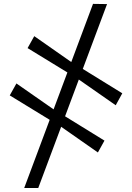

<svg xmlns="http://www.w3.org/2000/svg" viewBox="-20 -784 663 964"><path d="M101.5 160 447 -764.5 517.5 -763.5 172 160ZM471.5 -18.5 275.5 -155.5 235 -179 29 -305 62.5 -365 257.5 -229 295.5 -207 504.5 -78ZM561 -255.5 364.5 -392.5 324.5 -416.5 118.5 -542.5 152 -602.5 346.5 -466.5 385 -444.5 594 -315.5Z"/></svg>

Font: Merriweather 72pt Medium
Style: Regular
Weight: 500
Version: Version 2.100